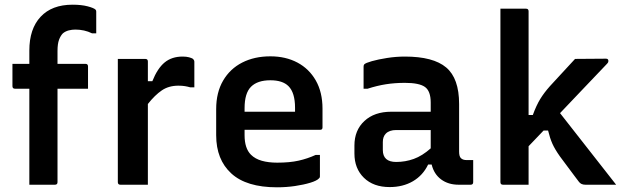

<svg xmlns="http://www.w3.org/2000/svg" viewBox="-20 -787 2670 818"><path d="M225 -11Q225 0 214 0H105V-409H44Q33 -409 33 -420V-515H105V-572Q105 -664 153 -715.5Q201 -767 289 -767Q327 -767 353.5 -760Q380 -753 387 -746Q390 -743 390 -738V-645H372Q356 -653 338 -657Q320 -661 301 -661Q287 -661 273 -657.5Q259 -654 248 -645Q238 -635 231.5 -617.5Q225 -600 225 -570V-515H344Q355 -515 355 -504V-409H225Z M610 0H493Q482 0 482 -11V-536H599Q610 -536 610 -525V-441H629Q651 -496 681.5 -521Q712 -546 758 -546Q774 -546 785 -543Q796 -540 801 -537Q808 -531 808 -524V-415H790Q780 -418 768 -420Q756 -422 740 -422Q699 -422 669.5 -402Q640 -382 610 -344Z M1132 -547Q1197 -547 1247 -520.5Q1297 -494 1325.5 -444Q1354 -394 1354 -324V-244Q1354 -234 1344 -234H1022V-211Q1022 -155 1049 -128Q1067 -110 1095.5 -102Q1124 -94 1161 -94Q1214 -94 1252 -102.5Q1290 -111 1325 -127H1343V-35Q1343 -30 1339 -27Q1330 -17 1302 -8.5Q1274 0 1237 5.5Q1200 11 1160 11Q1030 11 965.5 -48Q901 -107 901 -211V-322Q901 -393 930.5 -443.5Q960 -494 1012 -520.5Q1064 -547 1132 -547ZM1132 -445Q1077 -445 1049.5 -417.5Q1022 -390 1022 -326V-311H1237V-328Q1237 -392 1209 -420Q1184 -445 1132 -445Z M1936 -344V-141Q1936 -120 1944 -113Q1952 -105 1968 -105H1996V-11Q1996 0 1985 0H1934Q1890 0 1859.5 -22.5Q1829 -45 1819 -86H1804Q1782 -40 1739.5 -15Q1697 10 1640 10Q1571 10 1530.5 -29.5Q1490 -69 1490 -133V-167Q1490 -232 1532.5 -271.5Q1575 -311 1647 -311H1815V-350Q1815 -399 1790.5 -416.5Q1766 -434 1705 -434Q1662 -434 1624 -428Q1586 -422 1546 -409H1529V-503Q1529 -510 1532 -513Q1538 -519 1564.5 -526.5Q1591 -534 1629 -540Q1667 -546 1705 -546Q1826 -546 1881 -499.5Q1936 -453 1936 -344ZM1611 -148Q1611 -97 1668 -97Q1707 -97 1743 -110Q1779 -123 1815 -155V-233H1668Q1639 -233 1624 -218Q1611 -205 1611 -182Z M2232 0H2123Q2112 0 2112 -11V-750H2221Q2232 -750 2232 -739V-297H2250Q2265 -338 2281.5 -365Q2298 -392 2323 -420Q2344 -443 2370 -471Q2396 -499 2430 -536L2562 -537Q2572 -537 2572 -527Q2572 -525 2571 -522Q2570 -519 2564 -513Q2512 -458 2462.5 -406.5Q2413 -355 2366 -305Q2427 -228 2485.5 -152.5Q2544 -77 2605 0H2474Q2455 0 2446 -13Q2441 -20 2427.5 -37.5Q2414 -55 2398 -77Q2382 -99 2366 -120Q2344 -151 2333.5 -174.5Q2323 -198 2315 -231H2296Q2280 -214 2264 -197.5Q2248 -181 2232 -164Z"/></svg>

Font: Recursive Sn Lnr St SmB
Style: Regular
Weight: 600
Version: Version 1.079;hotconv 1.0.112;makeotfexe 2.5.65598; ttfautoh